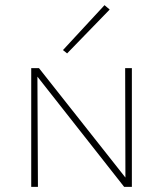

<svg xmlns="http://www.w3.org/2000/svg" viewBox="-20 -724 632 744"><path d="M240 -517 224 -530 385 -704 405 -687ZM491 -460V0H461L125 -427L127 0H101V-460H131L466 -36L465 -460Z"/></svg>

Font: Ysabeau SC Extralight
Style: Regular
Weight: 200
Designer: Christian Thalmann (Catharsis Fonts)
Version: Version 0.003